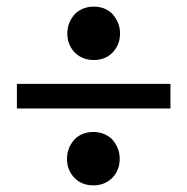

<svg xmlns="http://www.w3.org/2000/svg" viewBox="-20 -555 564 579"><path d="M494 -302V-228H31V-302ZM207 -514Q230 -535 263 -535Q296 -535 318 -514Q342 -488 342 -454Q342 -419 318 -395Q296 -374 263 -374Q230 -374 207 -395Q183 -419 183 -454Q183 -488 207 -514ZM206 -136Q228 -157 262 -157Q294 -157 317 -136Q341 -110 341 -76Q341 -41 317 -17Q294 4 262 4Q228 4 206 -17Q182 -41 182 -76Q182 -110 206 -136Z"/></svg>

Font: ArsenalBold
Style: Bold
Weight: 700
Designer: Andrij Shevchenko
Foundry: Stairsfor.com
Version: Version 1.000